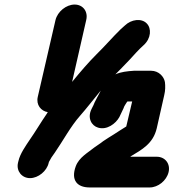

<svg xmlns="http://www.w3.org/2000/svg" viewBox="-20 -757 810 844"><path d="M194 -41 195 -45C202 -59 209 -70 221 -86C255 -135 291 -202 331 -247C361 -281 394 -324 423 -359L417 -347C411 -335 401 -318 396 -307L391 -295C389 -290 385 -284 383 -279C362 -238 383 -204 411 -196C449 -184 489 -213 505 -243C512 -256 516 -268 523 -281C525 -290 535 -303 539 -310C540 -311 542 -311 543 -311H561L535 -201C517 -189 497 -178 480 -166C464 -156 449 -147 433 -136C421 -126 407 -118 395 -109C367 -86 328 -66 313 -26C291 34 318 67 374 67H638C675 67 712 37 721 0C730 -37 706 -68 669 -68H553L555 -70C603 -99 653 -125 669 -193L702 -339C707 -359 707 -379 705 -396C701 -420 678 -446 644 -446H569C539 -444 511 -441 487 -430C502 -445 518 -461 532 -476C557 -501 572 -520 595 -543L612 -559C644 -588 647 -632 625 -654C602 -678 557 -672 529 -645L511 -629C475 -594 442 -555 405 -519C367 -481 333 -441 297 -397L359 -669C368 -706 345 -737 308 -737C271 -737 233 -706 224 -669L146 -331C138 -296 160 -269 190 -264C188 -261 187 -259 185 -256C162 -223 133 -174 111 -143C93 -116 68 -81 61 -49L59 -41C51 -5 76 26 112 26C148 26 186 -5 194 -41Z"/></svg>

Font: Electronic
Style: UltThkIt
Weight: 900
Version: Version 1.011